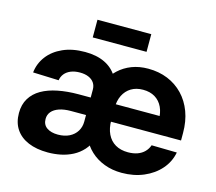

<svg xmlns="http://www.w3.org/2000/svg" viewBox="-102 -833 1094 973"><g transform="rotate(15 445.0 -347.0)"><path d="M224.1 8.8Q164.6 8.8 121.3 -9.5Q78.1 -27.8 54.9 -62.5Q31.7 -97.2 31.7 -147Q31.7 -191.4 51.3 -223.6Q70.8 -255.9 106.4 -276.4Q142.1 -296.9 191.2 -306.6Q240.2 -316.4 298.8 -316.4H783.7L725.6 -293.5Q726.1 -333.5 712.4 -362.5Q698.7 -391.6 672.6 -407.5Q646.5 -423.3 609.9 -423.3Q573.7 -423.3 547.6 -407.5Q521.5 -391.6 507.3 -363Q493.2 -334.5 493.2 -295.4V-231.9Q493.2 -190.4 507.8 -159.9Q522.5 -129.4 550 -113.3Q577.6 -97.2 616.2 -97.2Q644 -97.2 665.8 -105Q687.5 -112.8 702.1 -127.7Q716.8 -142.6 723.6 -162.6L856.4 -160.2Q846.7 -109.4 812.7 -70.8Q778.8 -32.2 727.3 -10.3Q675.8 11.7 612.3 11.7Q562.5 11.7 520.8 -4.2Q479 -20 448.5 -48.6Q418 -77.1 401.9 -114.7L403.3 -411.1Q424.3 -448.7 453.6 -476.1Q482.9 -503.4 521.5 -518.3Q560.1 -533.2 607.4 -533.2Q663.6 -533.2 710 -514.2Q756.3 -495.1 790.3 -459.7Q824.2 -424.3 842.8 -374.8Q861.3 -325.2 861.3 -263.7V-224.6H283.2Q248 -224.6 222.4 -215.8Q196.8 -207 183.3 -190.9Q169.9 -174.8 169.9 -152.8Q169.9 -122.6 191.9 -107.2Q213.9 -91.8 250 -91.8Q284.7 -91.8 310.1 -104.5Q335.4 -117.2 349.1 -139.6Q362.8 -162.1 362.8 -189.9V-358.4Q362.8 -378.4 352.8 -393.3Q342.8 -408.2 323.7 -416.5Q304.7 -424.8 277.8 -424.8Q251 -424.8 230.5 -416.5Q210 -408.2 198 -393.3Q186 -378.4 183.1 -358.9L47.9 -363.8Q53.2 -411.6 82 -449.7Q110.8 -487.8 160.2 -510Q209.5 -532.2 276.4 -532.2Q336.9 -532.2 379.9 -511.5Q422.9 -490.7 445.8 -452.4Q468.8 -414.1 470.2 -360.8L464.4 -121.6H440.9Q428.2 -85 405.8 -60.1Q383.3 -35.2 354.2 -20Q325.2 -4.9 292 2Q258.8 8.8 224.1 8.8ZM576.2 -706.1V-613.3H293.9V-706.1Z"/></g></svg>

Font: Inter 28pt
Style: Bold
Weight: 700
Designer: Rasmus Andersson
Foundry: rsms
Version: Version 4.001;git-66647c0bb